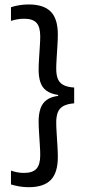

<svg xmlns="http://www.w3.org/2000/svg" viewBox="-20 -696 378 840"><path d="M28 -664.5Q44.5 -670 64.2 -673.2Q84 -676.5 105.5 -676.5Q171 -676.5 202 -645.2Q233 -614 233 -545Q233 -524 231.2 -496.2Q229.5 -468.5 227.8 -441.2Q226 -414 226 -394.5Q226 -369 232.8 -351.5Q239.5 -334 256.8 -324.5Q274 -315 304.5 -313V-244Q274 -241.5 256.8 -231.8Q239.5 -222 232.8 -204.2Q226 -186.5 226 -161Q226 -141.5 227.8 -114.2Q229.5 -87 231.2 -58.8Q233 -30.5 233 -9Q233 60 202 91.5Q171 123 105.5 123Q84 123 64.2 119.5Q44.5 116 28 111V50.5Q39.5 54.5 53.8 57.5Q68 60.5 85 60.5Q123 60.5 139.5 42.2Q156 24 156 -17Q156 -36 154.2 -62.5Q152.5 -89 150.8 -116.5Q149 -144 149 -165Q149 -196.5 156.8 -220.2Q164.5 -244 183.8 -258.5Q203 -273 238 -277L234.5 -272V-280.5Q201.5 -285.5 182.8 -299.5Q164 -313.5 156.5 -336.8Q149 -360 149 -390.5Q149 -411.5 150.8 -438.8Q152.5 -466 154.2 -492.5Q156 -519 156 -537Q156 -578 139.8 -596Q123.5 -614 86 -614Q69 -614 54.2 -611.2Q39.5 -608.5 28 -604.5Z"/></svg>

Font: Anek Tamil
Style: Regular
Weight: 400
Designer: Aadarsh Rajan (Tamil), Yesha Goshar (Latin)
Foundry: Ek Type
Version: Version 1.003